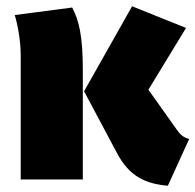

<svg xmlns="http://www.w3.org/2000/svg" viewBox="-20 -572 623 612"><path d="M573 -483 401 -552 248 -281 353 -84C393 -8 446 14 515 20L583 -129C565 -134 555 -142 544 -158L453 -286ZM210 -548 27 -524C36 -495 46 -442 46 -397V0H244V-349C244 -459 231 -509 210 -548Z"/></svg>

Font: Fira Sans Heavy
Style: Regular
Weight: 900
Designer: bBox Type GmbH & Carrois Corporate GbR & Edenspiekermann AG
Foundry: bBox Type GmbH & Carrois Corporate GbR & Edenspiekermann AG
Version: Version 4.300;PS 004.300;hotconv 1.0.88;makeotf.lib2.5.64775